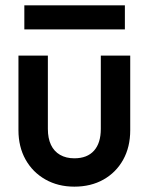

<svg xmlns="http://www.w3.org/2000/svg" viewBox="-20 -688 557 718"><path d="M258 10Q197 10 149.5 -17Q102 -44 75.5 -91.5Q49 -139 49 -201V-480H159V-206Q159 -171 170.5 -146.5Q182 -122 204.5 -109Q227 -96 258 -96Q306 -96 331.5 -124.5Q357 -153 357 -206V-480H467V-201Q467 -138 440.5 -90.5Q414 -43 367 -16.5Q320 10 258 10ZM71 -668H447V-578H71Z"/></svg>

Font: Outfit Thin Medium
Style: Regular
Weight: 500
Version: Version 1.100;gftools[0.9.27]